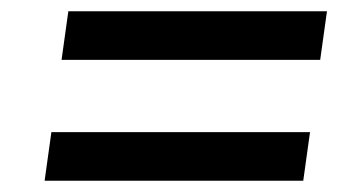

<svg xmlns="http://www.w3.org/2000/svg" viewBox="-20 -520 635 340"><path d="M101 -500H559L547 -414H89ZM71 -286H529L517 -200H59Z"/></svg>

Font: Pathway Extreme 8pt Thin 12pt SemiBold
Style: Italic
Weight: 600
Italic angle: -8°
Version: Version 1.001;gftools[0.9.26]